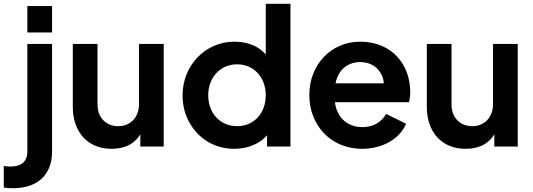

<svg xmlns="http://www.w3.org/2000/svg" viewBox="-84 -777 2826 1018"><path d="M192 -605V-745H61V-605ZM-14 221C113 221 192 151 192 27V-544H61V27C61 80 28 106 -28 106C-40 106 -52 105 -64 103V217C-52 220 -31 221 -14 221Z M507 12C546 12 580 4 609 -13C630 -26 647 -43 660 -65V0H784V-544H653V-225C653 -154 607 -108 543 -108C477 -108 433 -155 433 -222V-544H302V-211C302 -78 380 12 507 12Z M1159 12C1198 12 1235 4 1268 -12C1294 -24 1315 -40 1332 -60V0H1456V-757H1325V-489C1309 -506 1290 -521 1269 -532C1236 -548 1199 -556 1158 -556C1005 -556 884 -430 884 -272C884 -219 896 -171 920 -128C968 -41 1054 12 1159 12ZM1173 -108C1084 -108 1020 -176 1020 -272C1020 -366 1084 -436 1173 -436C1262 -436 1325 -367 1325 -272C1325 -176 1262 -108 1173 -108Z M1836 12C1947 12 2037 -43 2069 -121L1963 -173C1939 -130 1897 -103 1837 -103C1777 -103 1729 -132 1706 -184C1699 -199 1694 -216 1692 -235H2084C2089 -250 2091 -271 2091 -290C2091 -434 1994 -556 1826 -556C1673 -556 1556 -436 1556 -273C1556 -115 1668 12 1836 12ZM1695 -335C1697 -346 1700 -357 1705 -368C1726 -420 1771 -448 1826 -448C1883 -448 1925 -418 1944 -370C1948 -359 1950 -348 1951 -335Z M2384 12C2423 12 2457 4 2486 -13C2507 -26 2524 -43 2537 -65V0H2661V-544H2530V-225C2530 -154 2484 -108 2420 -108C2354 -108 2310 -155 2310 -222V-544H2179V-211C2179 -78 2257 12 2384 12Z"/></svg>

Font: Plus Jakarta Sans
Style: Bold
Weight: 700
Designer: Gumpita Rahayu
Foundry: Tokotype
Version: Version 2.071;gftools[0.9.30]